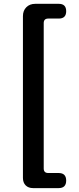

<svg xmlns="http://www.w3.org/2000/svg" viewBox="-20 -804 409 993"><path d="M151.4 168.9Q127 168.9 112.8 154.8Q98.6 140.6 98.6 116.2V-720.7Q98.6 -749 116.2 -766.6Q133.8 -784.2 162.1 -784.2H284.2Q322.3 -784.2 322.3 -746.1Q322.3 -708 284.2 -708H229.5Q206.1 -708 206.1 -684.6V67.4Q206.1 90.8 229.5 90.8H283.2Q322.3 90.8 322.3 129.9Q322.3 168.9 283.2 168.9H210Z"/></svg>

Font: Bpmf GenSen Rounded B
Style: B
Weight: 700
Foundry: But Ko
Version: Version 1.320